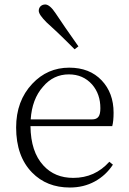

<svg xmlns="http://www.w3.org/2000/svg" viewBox="-20 -823 576 857"><path d="M292 14C333 14 370 5 403 -13C436 -31 463 -56 484 -88L468 -101C425 -53 372 -29 307 -29C252 -29 208 -47 174 -84C136 -125 117 -183 116 -260H481C485 -275 487 -295 487 -320C487 -379 469 -427 434 -464C398 -502 350 -521 289 -521C224 -521 169 -497 124 -449C76 -398 52 -333 52 -254C52 -168 76 -101 123 -53C167 -8 223 14 292 14ZM117 -290C121 -350 139 -399 172 -436C203 -473 242 -491 287 -491C330 -491 364 -476 391 -446C416 -417 428 -382 428 -340C428 -305 418 -290 390 -290ZM330 -616C317 -635 298 -662 272 -699C252 -728 237 -750 228 -764C211 -790 195 -803 182 -803C166 -803 153 -792 153 -775C153 -763 165 -746 188 -723C209 -704 243 -673 288 -628C299 -617 308 -608 313 -603Z"/></svg>

Font: AllPunType ExtraLight
Style: Regular
Weight: 280
Version: 1.0